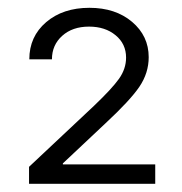

<svg xmlns="http://www.w3.org/2000/svg" viewBox="-20 -825 458 482"><path d="M52.9 -363.6V-406.2L215.9 -559.3Q261 -602.3 278.8 -627.3Q296.5 -652.3 296.5 -680.4Q296.5 -714.8 270.2 -736.5Q244 -758.2 203.5 -758.2Q161.9 -758.2 136.2 -735.1Q110.4 -712 110.4 -676.1H53.6Q53.6 -733.3 95.9 -769.4Q138.1 -805.4 204.5 -805.4Q269.9 -805.4 311.6 -770.1Q353.3 -734.7 353.3 -681.5Q353.3 -641.7 329.9 -607.2Q306.5 -572.8 245.4 -516L137.8 -414.8V-412.3H369.7V-363.6Z"/></svg>

Font: Inter Light BETA
Style: Regular
Weight: 300
Designer: Rasmus Andersson
Foundry: rsms
Version: Version 3.011;git-f93a4a705